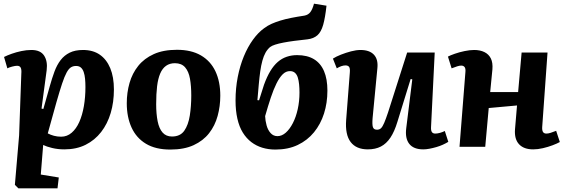

<svg xmlns="http://www.w3.org/2000/svg" viewBox="-20 -799 3074 1045"><path d="M96 -397Q98 -421 92.5 -431Q87 -441 73 -441Q63 -441 46 -436.5Q29 -432 20 -427L2 -489Q20 -498 44 -506.5Q68 -515 96 -521Q124 -527 151 -527Q200 -527 220 -496.5Q240 -466 234 -417L206 -208L216 -206L251 -330Q263 -373 276.5 -409.5Q290 -446 310 -472Q330 -498 359.5 -512.5Q389 -527 432 -527Q486 -527 523 -501.5Q560 -476 580 -428Q600 -380 600 -312Q600 -243 582.5 -184Q565 -125 530.5 -80.5Q496 -36 446 -11Q396 14 330 14Q295 14 264 6.5Q233 -1 215 -10L202 151L300 167L293 226H80L61 207L84 -62ZM394 -440Q378 -440 366 -432.5Q354 -425 342.5 -404Q331 -383 318 -344Q305 -305 287 -242L240 -73Q255 -65 273.5 -60Q292 -55 313 -55Q345 -55 370 -76.5Q395 -98 411.5 -135Q428 -172 436.5 -221Q445 -270 445 -325Q445 -349 443 -370Q441 -391 435.5 -407Q430 -423 420 -431.5Q410 -440 394 -440Z M907 15Q827 15 774.5 -16.5Q722 -48 696 -105Q670 -162 670 -237Q670 -295 685 -347.5Q700 -400 732.5 -440.5Q765 -481 817 -504.5Q869 -528 943 -528Q1021 -528 1073.5 -497.5Q1126 -467 1152.5 -411Q1179 -355 1179 -278Q1179 -221 1164.5 -168Q1150 -115 1118 -74Q1086 -33 1034 -9Q982 15 907 15ZM916 -56Q961 -56 983 -87.5Q1005 -119 1013 -170Q1021 -221 1021 -279Q1021 -331 1014 -370.5Q1007 -410 987.5 -432.5Q968 -455 932 -455Q904 -455 884 -441Q864 -427 852 -399Q840 -371 835 -329.5Q830 -288 830 -232Q830 -179 838 -139Q846 -99 865 -77.5Q884 -56 916 -56Z M1479 15Q1441 15 1408 5Q1375 -5 1348 -25.5Q1321 -46 1301.5 -77.5Q1282 -109 1272 -153Q1262 -197 1262 -252Q1262 -319 1274 -380Q1286 -441 1307 -492Q1328 -543 1356.5 -582.5Q1385 -622 1417 -645Q1437 -660 1458.5 -669.5Q1480 -679 1506 -687Q1532 -695 1564.5 -701.5Q1597 -708 1637 -714Q1658 -718 1669.5 -733.5Q1681 -749 1689 -779L1757 -768Q1750 -703 1739 -664Q1728 -625 1707.5 -607Q1687 -589 1654 -585Q1615 -581 1581.5 -576.5Q1548 -572 1522 -567Q1496 -562 1477.5 -556Q1459 -550 1450 -543Q1435 -530 1425 -512Q1415 -494 1408 -468.5Q1401 -443 1396.5 -411Q1392 -379 1388.5 -340Q1385 -301 1381 -254L1390 -253L1417 -338Q1433 -382 1451.5 -412.5Q1470 -443 1492 -462Q1514 -481 1540.5 -490Q1567 -499 1597 -499Q1652 -499 1688.5 -477Q1725 -455 1743.5 -412Q1762 -369 1762 -306Q1762 -239 1743.5 -181Q1725 -123 1689 -79Q1653 -35 1600.5 -10Q1548 15 1479 15ZM1558 -412Q1536 -412 1518.5 -394.5Q1501 -377 1485 -345Q1469 -313 1454 -268Q1439 -223 1423 -167Q1424 -142 1431 -116.5Q1438 -91 1453 -74.5Q1468 -58 1490 -58Q1514 -58 1535.5 -77Q1557 -96 1574 -129Q1591 -162 1600.5 -205Q1610 -248 1610 -295Q1610 -318 1608 -339Q1606 -360 1601 -376.5Q1596 -393 1585.5 -402.5Q1575 -412 1558 -412Z M1792 -480Q1809 -491 1835.5 -501.5Q1862 -512 1890.5 -519.5Q1919 -527 1942 -527Q1991 -527 2015 -501.5Q2039 -476 2034 -428L2008 -157Q2005 -122 2009.5 -107.5Q2014 -93 2032 -93Q2045 -93 2053.5 -101Q2062 -109 2071 -130Q2080 -151 2092 -187L2196 -513H2346L2326 -107Q2325 -89 2330.5 -80.5Q2336 -72 2349 -72Q2361 -72 2375 -76Q2389 -80 2401 -86L2420 -27Q2407 -19 2390.5 -11.5Q2374 -4 2355 1.5Q2336 7 2317.5 10.5Q2299 14 2284 14Q2231 14 2207.5 -16Q2184 -46 2191 -101L2224 -367L2215 -369L2143 -136Q2127 -83 2105 -50Q2083 -17 2053 -1.5Q2023 14 1982 14Q1919 14 1888.5 -26Q1858 -66 1864 -146L1884 -404Q1886 -427 1880 -435Q1874 -443 1860 -443Q1850 -443 1838 -439Q1826 -435 1813 -427Z M2794 -225 2640 -211 2621 0H2481L2513 -406Q2515 -425 2509 -433.5Q2503 -442 2490 -442Q2481 -442 2468.5 -438Q2456 -434 2438 -427L2418 -491Q2431 -498 2455.5 -506.5Q2480 -515 2508.5 -521Q2537 -527 2561 -527Q2593 -527 2616.5 -515.5Q2640 -504 2651.5 -481Q2663 -458 2660 -421Q2657 -391 2654 -360Q2651 -329 2648 -298H2800L2819 -513H2960L2931 -107Q2930 -89 2935.5 -80.5Q2941 -72 2954 -72Q2964 -72 2976.5 -76Q2989 -80 3007 -87L3027 -26Q3013 -18 2988 -8.5Q2963 1 2935 7.5Q2907 14 2882 14Q2831 14 2805 -14Q2779 -42 2783 -95Z"/></svg>

Font: Literata 18pt
Style: Bold Italic
Weight: 700
Italic angle: -2°
Designer: Latin by Veronika Burian and Jose Scaglione. Greek by Irene Vlachou. Cyrillic by Vera Evstafieva
Foundry: TypeTogether
Version: Version 3.103;gftools[0.9.29]